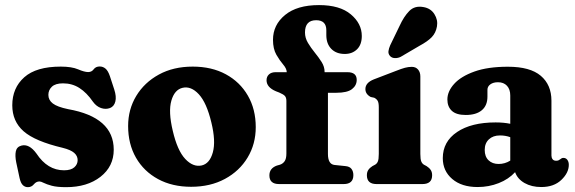

<svg xmlns="http://www.w3.org/2000/svg" viewBox="-20 -742 2316 774"><path d="M238 -55.5Q266 -55.5 279.5 -67.5Q293 -79.5 293 -96.5Q293 -113.5 279 -125.8Q265 -138 233 -146Q121 -172.5 75.2 -212.8Q29.5 -253 29.5 -317.5Q29.5 -387.5 77.8 -430.5Q126 -473.5 225 -473.5Q269 -473.5 294.8 -462.5Q320.5 -451.5 335.5 -451.5Q349.5 -451.5 357.8 -462.8Q366 -474 382 -474Q395 -474 405.2 -465.5Q415.5 -457 423 -435L440.5 -381.5Q450 -352.5 445 -332.8Q440 -313 423.5 -306.5Q406 -300 387.2 -306.5Q368.5 -313 355 -331.5Q329.5 -368.5 300.2 -387.2Q271 -406 234 -406Q203.5 -406 189.2 -392.5Q175 -379 175 -359.5Q175 -338.5 193 -324.8Q211 -311 254.5 -302Q438.5 -269.5 438.5 -138.5Q438.5 -71 385 -29.2Q331.5 12.5 246.5 12.5Q210 12.5 188.8 6.8Q167.5 1 156.2 -4.8Q145 -10.5 139 -10.5Q126 -10.5 116.5 1Q107 12.5 92.5 12.5Q80.5 12.5 72 4.2Q63.5 -4 59 -24L45.5 -87Q40 -114 43.8 -132Q47.5 -150 66 -155Q97.5 -163.5 127 -123Q171.5 -55.5 238 -55.5Z M757 -473.5Q833.5 -473.5 890.5 -442.5Q947.5 -411.5 979.2 -356.5Q1011 -301.5 1011 -229.5Q1011 -161.5 978.2 -107Q945.5 -52.5 886.8 -20.8Q828 11 750.5 11Q674.5 11 617.2 -20Q560 -51 528.2 -106.2Q496.5 -161.5 496.5 -234Q496.5 -301 529.2 -355.2Q562 -409.5 620.5 -441.5Q679 -473.5 757 -473.5ZM793 -75Q825.5 -82.5 838 -127.8Q850.5 -173 832 -248.5Q813 -328 781.5 -362Q750 -396 716 -388Q683.5 -380.5 670.8 -336.2Q658 -292 676.5 -214.5Q695 -135 726.8 -101.2Q758.5 -67.5 793 -75Z M1302 -121.5Q1302 -80 1328.5 -77L1372 -72.5Q1389.5 -71 1397 -61Q1404.5 -51 1404.5 -36Q1404.5 0 1365.5 0H1105Q1066 0 1066 -35Q1066 -63.5 1096 -74.5L1108.5 -78Q1120.5 -82 1127.5 -92.2Q1134.5 -102.5 1134.5 -123V-335Q1134.5 -348 1128.8 -354.8Q1123 -361.5 1105.5 -369L1092.5 -374Q1054.5 -390 1054.5 -418.5Q1054.5 -433 1064.2 -442Q1074 -451 1091 -451H1136Q1135.5 -465.5 1121.8 -481.5Q1108 -497.5 1094.2 -521.2Q1080.5 -545 1080.5 -581.5Q1080.5 -641.5 1129 -681.5Q1177.5 -721.5 1266 -721.5Q1350 -721.5 1394.2 -684.2Q1438.5 -647 1438.5 -597Q1438.5 -562 1419.2 -543.2Q1400 -524.5 1370 -524.5Q1335.5 -524.5 1315.5 -545Q1295.5 -565.5 1295.5 -600.5V-620Q1295.5 -660.5 1254.5 -660.5Q1209.5 -660.5 1209.5 -611Q1209.5 -589 1221.5 -569Q1233.5 -549 1249 -530Q1264.5 -511 1276.5 -492Q1288.5 -473 1288.5 -452.5V-451H1380.5Q1418 -451 1418 -420Q1418 -397.5 1399 -382.8Q1380 -368 1336 -368H1302Z M1674.5 -434V-121.5Q1674.5 -99.5 1678.5 -90.5Q1682.5 -81.5 1690 -77.5L1699.5 -72.5Q1710.5 -65.5 1716.2 -57Q1722 -48.5 1722 -35.5Q1722 0 1683 0H1498Q1459 0 1459 -35.5Q1459 -48.5 1464.8 -57Q1470.5 -65.5 1481.5 -72.5L1491 -77.5Q1499 -81.5 1503 -90.5Q1507 -99.5 1507 -121.5V-309.5Q1507 -328.5 1502.2 -336Q1497.5 -343.5 1488.5 -348L1474.5 -351Q1453 -362.5 1453 -383Q1453 -408.5 1487 -422L1577 -456.5Q1598.5 -465 1612.5 -468.8Q1626.5 -472.5 1640 -472.5Q1656 -472.5 1665.2 -461.8Q1674.5 -451 1674.5 -434ZM1590.5 -637Q1608 -675.5 1630 -697.8Q1652 -720 1687 -713.5Q1716.5 -708.5 1731.2 -685Q1746 -661.5 1741.5 -635.5Q1737 -609.5 1720.5 -592.2Q1704 -575 1670.5 -557L1595.5 -513Q1584.5 -507.5 1572.2 -507.8Q1560 -508 1552.5 -516Q1544.5 -525 1546 -536Q1547.5 -547 1553 -559.5Z M1765 -104.5Q1765 -171 1822.5 -209.8Q1880 -248.5 1978 -248.5Q2010.5 -248.5 2037 -243V-357Q2037 -382 2023.8 -396.2Q2010.5 -410.5 1987.5 -410.5Q1968.5 -410.5 1956.8 -402Q1945 -393.5 1945 -380V-352.5Q1945 -316.5 1922.2 -297.5Q1899.5 -278.5 1857.5 -278.5Q1819.5 -278.5 1801.5 -295.2Q1783.5 -312 1783.5 -341Q1783.5 -373.5 1810.8 -403.8Q1838 -434 1892.2 -453.5Q1946.5 -473 2027.5 -473Q2117 -473 2160 -436.5Q2203 -400 2203 -336V-115Q2203 -106.5 2207.5 -100.2Q2212 -94 2222 -94Q2228 -94 2231.8 -95.8Q2235.5 -97.5 2238.5 -100Q2241 -102 2244 -103.8Q2247 -105.5 2251 -105.5Q2261.5 -105.5 2267.2 -97.5Q2273 -89.5 2273 -77.5Q2273 -45.5 2243 -16.8Q2213 12 2162 12Q2123 12 2094.5 -4.2Q2066 -20.5 2056.5 -48Q2030.5 -19.5 1990.5 -3.8Q1950.5 12 1905.5 12Q1841 12 1803 -20.5Q1765 -53 1765 -104.5ZM1934 -137.5Q1934 -110.5 1949.5 -95.8Q1965 -81 1990 -81Q2015.5 -81 2037 -94.5V-189Q2018 -196 1995.5 -196Q1967.5 -196 1950.8 -180.2Q1934 -164.5 1934 -137.5Z"/></svg>

Font: Fraunces 72pt S100
Style: Bold
Weight: 700
Version: Version 1.000; ttfautohint (v1.8.3)